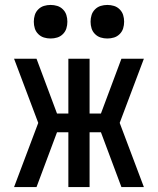

<svg xmlns="http://www.w3.org/2000/svg" viewBox="-20 -758 640 778"><path d="M563 0H472L389 -222H343V0H257V-222H211L128 0H37L135 -260L37 -520H128L211 -298H257V-520H343V-298H389L472 -520H563L465 -260Q490 -195 514 -130Q538 -65 563 0ZM415 -602Q401 -602 388 -606Q375 -610 365 -620Q355 -630 351 -643Q347 -656 347 -670Q347 -684 351 -697Q355 -710 365 -720Q375 -730 388 -734Q401 -738 415 -738Q429 -738 442 -734Q455 -730 465 -720Q475 -710 479 -697Q483 -684 483 -670Q483 -656 479 -643Q475 -630 465 -620Q455 -610 442 -606Q429 -602 415 -602ZM185 -602Q171 -602 158 -606Q145 -610 135 -620Q125 -630 121 -643Q117 -656 117 -670Q117 -684 121 -697Q125 -710 135 -720Q145 -730 158 -734Q171 -738 185 -738Q199 -738 212 -734Q225 -730 235 -720Q245 -710 249 -697Q253 -684 253 -670Q253 -656 249 -643Q245 -630 235 -620Q225 -610 212 -606Q199 -602 185 -602Z"/></svg>

Font: Iosevka Medium Extended
Style: Regular
Weight: 500
Width: 7
Monospace: yes
Designer: Belleve Invis
Foundry: Belleve Invis
Version: Version 32.5.0; ttfautohint (v1.8.4)